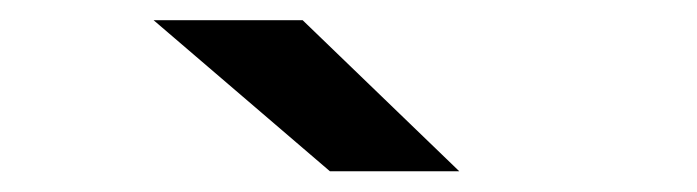

<svg xmlns="http://www.w3.org/2000/svg" viewBox="-20 -730 690 190"><path d="M306.5 -560.5 132 -710H279.5L434.5 -560.5Z"/></svg>

Font: Trispace Thin SemiBold
Style: Regular
Weight: 600
Version: Version 1.210